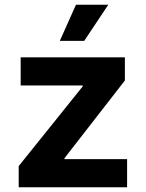

<svg xmlns="http://www.w3.org/2000/svg" viewBox="-20 -787 613 807"><path d="M58.6 0V-88.9L327.6 -423.8V-427.7H66.9V-545.9H504.9V-448.7L251 -122.1V-118.2H514.2V0ZM231.4 -615.2 299.3 -767.1H435.1L334 -615.2Z"/></svg>

Font: Inter-Bold
Style: Bold
Weight: 700
Designer: Rasmus Andersson
Foundry: rsms
Version: Version 4.000;git-a52131595